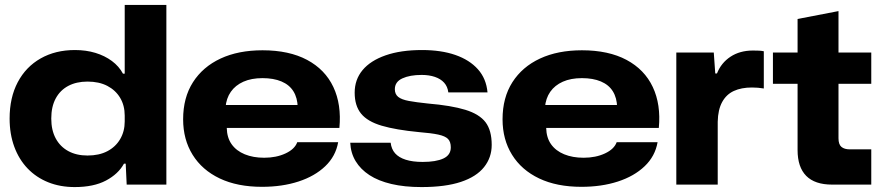

<svg xmlns="http://www.w3.org/2000/svg" viewBox="-20 -749 3581 779"><path d="M283 10Q224 10 175.5 -9.5Q127 -29 92 -65.5Q57 -102 38 -153.5Q19 -205 19 -268Q19 -353 52 -415.5Q85 -478 145 -512Q205 -546 284 -546Q329 -546 367 -534.5Q405 -523 434 -501.5Q463 -480 479 -450H486V-729H655V0H494L490 -85H483Q460 -43 410 -16.5Q360 10 283 10ZM335 -118Q382 -118 415.5 -135.5Q449 -153 467.5 -184.5Q486 -216 486 -256V-280Q486 -321 467.5 -352Q449 -383 415.5 -400.5Q382 -418 335 -418Q290 -418 257 -400.5Q224 -383 206 -349.5Q188 -316 188 -268Q188 -221 206 -187.5Q224 -154 257 -136Q290 -118 335 -118Z M1043 9Q943 9 871.5 -25Q800 -59 761.5 -121Q723 -183 723 -265Q723 -353 763 -415.5Q803 -478 875 -511.5Q947 -545 1045 -545Q1153 -545 1226 -506Q1299 -467 1332.5 -396Q1366 -325 1357 -230H900Q901 -190 920 -163.5Q939 -137 973 -123Q1007 -109 1052 -109Q1101 -109 1138.5 -126.5Q1176 -144 1186 -172H1352Q1342 -115 1299.5 -74.5Q1257 -34 1191 -12.5Q1125 9 1043 9ZM895 -313 890 -323H1195L1188 -313Q1187 -352 1170.5 -378.5Q1154 -405 1122 -418.5Q1090 -432 1045 -432Q1000 -432 967.5 -417.5Q935 -403 916.5 -376.5Q898 -350 895 -313Z M1690 10Q1621 10 1568 -2.5Q1515 -15 1479 -38.5Q1443 -62 1423 -95Q1403 -128 1401 -170H1565Q1568 -144 1583 -127Q1598 -110 1626 -101Q1654 -92 1695 -92Q1749 -92 1779 -106Q1809 -120 1809 -151Q1809 -174 1797.5 -185.5Q1786 -197 1758 -203Q1730 -209 1680 -213Q1586 -222 1528.5 -239Q1471 -256 1445 -288Q1419 -320 1419 -373Q1419 -426 1451 -464.5Q1483 -503 1544.5 -524.5Q1606 -546 1692 -546Q1770 -546 1827.5 -526Q1885 -506 1919 -468Q1953 -430 1958 -374H1799Q1796 -398 1782 -413.5Q1768 -429 1744.5 -437Q1721 -445 1691 -445Q1643 -445 1612.5 -431Q1582 -417 1582 -387Q1582 -367 1595.5 -356Q1609 -345 1638.5 -339.5Q1668 -334 1716 -329Q1811 -321 1868 -303.5Q1925 -286 1950 -253Q1975 -220 1975 -161Q1975 -110 1944 -71Q1913 -32 1850 -11Q1787 10 1690 10Z M2339 9Q2239 9 2167.5 -25Q2096 -59 2057.5 -121Q2019 -183 2019 -265Q2019 -353 2059 -415.5Q2099 -478 2171 -511.5Q2243 -545 2341 -545Q2449 -545 2522 -506Q2595 -467 2628.5 -396Q2662 -325 2653 -230H2196Q2197 -190 2216 -163.5Q2235 -137 2269 -123Q2303 -109 2348 -109Q2397 -109 2434.5 -126.5Q2472 -144 2482 -172H2648Q2638 -115 2595.5 -74.5Q2553 -34 2487 -12.5Q2421 9 2339 9ZM2191 -313 2186 -323H2491L2484 -313Q2483 -352 2466.5 -378.5Q2450 -405 2418 -418.5Q2386 -432 2341 -432Q2296 -432 2263.5 -417.5Q2231 -403 2212.5 -376.5Q2194 -350 2191 -313Z M2724 0V-536H2876L2882 -451H2889Q2906 -494 2944 -519Q2982 -544 3035 -544Q3048 -544 3059 -543.5Q3070 -543 3079 -541V-390Q3068 -392 3055.5 -393Q3043 -394 3031 -394Q2988 -394 2957.5 -380Q2927 -366 2910 -335Q2893 -304 2892 -255V0Z M3356 0Q3286 0 3251 -35.5Q3216 -71 3216 -140V-409H3116V-536H3216V-672L3382 -704V-536H3515V-409H3382V-188Q3382 -163 3394 -153Q3406 -143 3428 -143H3515V0Z"/></svg>

Font: Mona Sans Expanded
Style: Bold
Weight: 700
Width: 7
Designer: Deni Anggara
Foundry: GitHub
Version: Version 2.000